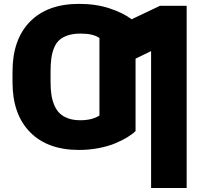

<svg xmlns="http://www.w3.org/2000/svg" viewBox="-20 -757 1022 982"><path d="M934.7 -727.3V204.5H752.8V-495.7L673.3 -457V-86.6Q657 -70.7 630.9 -54.7Q604.8 -38.7 568.5 -23.6Q532.3 -8.5 484 0.7Q435.7 9.9 384.2 9.9Q223 9.9 133.5 -81.3Q44 -172.6 44 -336.6V-390.6Q44 -555.4 133.5 -646.3Q223 -737.2 384.2 -737.2Q470.9 -737.2 540.7 -714.1Q610.4 -691.1 653.1 -658.4L798.3 -727.3ZM488.6 -471.6V-562.5Q457.7 -585.2 392 -585.2Q355.1 -585.2 328.1 -576.5Q301.1 -567.8 283.9 -552.6Q266.7 -537.3 256.6 -512.3Q246.4 -487.2 242.5 -458.5Q238.6 -429.7 238.6 -390.6V-336.6Q238.6 -300.1 243.1 -271.5Q247.5 -242.9 258.2 -218Q268.8 -193.2 286 -176.8Q303.3 -160.5 329.5 -151.3Q355.8 -142 390.6 -142Q451.7 -142 488.6 -166.2Z"/></svg>

Font: Karasuma Gothic
Style: Black
Weight: 900
Designer: Rasmus Andersson / Ryoko Nishizuka
Foundry: Genbu
Version: Version 1.00